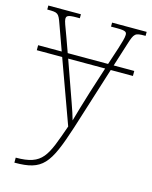

<svg xmlns="http://www.w3.org/2000/svg" viewBox="-116 -612 734 928"><g transform="rotate(15 250.5 -148.0)"><path d="M47 215V240H48C188 240 218 198 282 1L381 -313H492V-338H389L426 -455C444 -512 448 -516 497 -516H501V-536H328V-516H359C403 -516 407 -509 407 -495C407 -481 399 -455 389 -423L361 -338H159L132 -413C114 -462 105 -483 105 -495C105 -510 112 -516 155 -516H172V-536H9V-516H11C63 -516 66 -514 84 -463L129 -338H11V-313H138L253 4C197 163 183 215 47 215ZM202 -217 168 -313H353L311 -182C292 -119 277 -71 266 -30C255 -72 226 -147 202 -217Z"/></g></svg>

Font: Noto Serif SemiCondensed Thin
Style: Regular
Weight: 100
Width: 4
Designer: Monotype Design Team
Foundry: Monotype Imaging Inc.
Version: Version 2.015